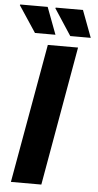

<svg xmlns="http://www.w3.org/2000/svg" viewBox="-62 -908 479 943"><g transform="rotate(5 177.5 -436.0)"><path d="M29 0 151 -686H300L179 0ZM83 -739 -3 -869 -1 -872H134L184 -739ZM257 -739 172 -869 174 -872H308L358 -739Z"/></g></svg>

Font: Archivo SemiBold
Style: Bold Italic
Weight: 700
Italic angle: -10°
Version: Version 2.001